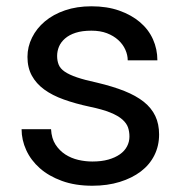

<svg xmlns="http://www.w3.org/2000/svg" viewBox="-20 -574 571 604"><path d="M387.2 -144.5Q387.2 -159.7 382.8 -172.9Q378.4 -186 365 -198Q351.6 -210 326.9 -220Q302.2 -230 262.2 -238.3Q216.8 -248 180.7 -261Q144.5 -273.9 119.1 -292.5Q93.8 -311 80.1 -336.2Q66.4 -361.3 66.4 -395Q66.4 -426.8 80.8 -455.8Q95.2 -484.9 121.3 -506.8Q147.5 -528.8 184.6 -541.5Q221.7 -554.2 267.6 -554.2Q316.4 -554.2 354.7 -540.8Q393.1 -527.3 420.2 -504.4Q447.3 -481.4 461.2 -450.4Q475.1 -419.4 475.1 -384.3H381.8Q381.8 -400.9 374.3 -417.7Q366.7 -434.6 352.1 -448Q337.4 -461.4 316.4 -469.5Q295.4 -477.5 267.6 -477.5Q238.3 -477.5 218 -470.9Q197.8 -464.4 184.6 -452.9Q171.4 -441.4 165.5 -427.2Q159.7 -413.1 159.7 -397.9Q159.7 -382.8 164.6 -370.6Q169.4 -358.4 183.6 -348.6Q197.8 -338.9 222.2 -330.6Q246.6 -322.3 285.2 -314Q335 -302.2 371.6 -287.6Q408.2 -272.9 432.4 -253.7Q456.5 -234.4 468.5 -209.2Q480.5 -184.1 480.5 -150.9Q480.5 -115.2 465.6 -85.4Q450.7 -55.7 423.1 -34.7Q395.5 -13.7 356.7 -1.7Q317.9 10.3 270.5 10.3Q216.3 10.3 174.8 -4.9Q133.3 -20 105.2 -44.9Q77.1 -69.8 62.5 -101.8Q47.9 -133.8 47.9 -167.5H140.6Q142.1 -138.7 154.5 -119.4Q167 -100.1 185.5 -88.1Q204.1 -76.2 226.3 -71Q248.5 -65.9 270.5 -65.9Q299.3 -65.9 320.8 -72Q342.3 -78.1 357.2 -88.6Q372.1 -99.1 379.6 -113.5Q387.2 -127.9 387.2 -144.5Z"/></svg>

Font: Roboto2
Style: Regular
Weight: 400
Designer: Google
Foundry: Google
Version: Version 2.000981-w3; 2014; ttfautohint (v1.1) -l 5 -r 24 -G 